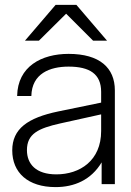

<svg xmlns="http://www.w3.org/2000/svg" viewBox="-20 -752 535 784"><path d="M395 0H449V-383C449 -475 387 -532 260 -532C150 -532 52 -481 50 -360H108C110 -452 184 -480 260 -480C346 -480 393 -450 393 -377V-333L218 -297C93 -271 30 -226 30 -138C30 -47 94 12 207 12C283 12 352 -17 395 -89ZM82 -586H139L250 -696L360 -586H417L292 -732H207ZM90 -139C90 -206 137 -228 226 -248L393 -285V-217C393 -96 306 -40 210 -40C127 -40 90 -82 90 -139Z"/></svg>

Font: Aspekta 250
Style: Regular
Weight: 250
Designer: Ivo Dolenc
Version: Version 2.000